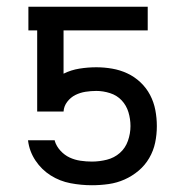

<svg xmlns="http://www.w3.org/2000/svg" viewBox="-20 -540 540 568"><path d="M252 8Q220 8 188.5 2Q157 -4 130 -21Q103 -38 85 -65Q67 -92 63 -124V-125H142V-123Q147 -107 159 -94Q171 -81 186 -74Q201 -67 218 -64.5Q235 -62 252 -62Q274 -62 296 -67.5Q318 -73 334.5 -87.5Q351 -102 358.5 -123.5Q366 -145 366 -167Q366 -188 360 -208Q354 -228 340 -243Q326 -258 305.5 -264.5Q285 -271 265 -271Q249 -271 233 -268.5Q217 -266 203 -259Q189 -252 179 -239Q169 -226 168 -210H90V-450H64V-520H417V-450H168V-322Q190 -333 215 -337Q240 -341 265 -341Q288 -341 311.5 -337Q335 -333 356.5 -323Q378 -313 395.5 -296.5Q413 -280 424 -259Q435 -238 439.5 -214.5Q444 -191 444 -167Q444 -142 439 -118Q434 -94 421.5 -72.5Q409 -51 390 -35Q371 -19 348.5 -9Q326 1 301.5 4.5Q277 8 252 8Z"/></svg>

Font: Zed Sans
Style: Regular
Weight: 400
Designer: Belleve Invis
Foundry: Belleve Invis
Version: Version 1.0.0; ttfautohint (v1.8.4)